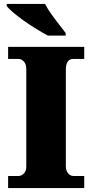

<svg xmlns="http://www.w3.org/2000/svg" viewBox="-20 -951 466 971"><path d="M21 0V-61H74Q88 -61 100.5 -73.5Q113 -86 113 -108V-600Q113 -627 100.5 -640Q88 -653 74 -653H21V-714H406V-653H351Q313 -653 313 -599V-110Q313 -88 324.5 -74.5Q336 -61 351 -61H406V0ZM222 -771Q196 -785 164 -804.5Q132 -824 101 -846Q70 -868 46.5 -888Q23 -908 14 -921V-931H208Q219 -909 238 -882Q257 -855 277.5 -829Q298 -803 312 -784V-771Z"/></svg>

Font: Noto Serif Tamil Black
Style: Regular
Weight: 900
Designer: Indian Type Foundry, Tom Grace, and the Monotype Design Team
Foundry: Monotype Imaging Inc.
Version: Version 2.004; ttfautohint (v1.8.4.7-5d5b)